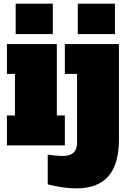

<svg xmlns="http://www.w3.org/2000/svg" viewBox="-20 -798 699 1054"><path d="M66 -611V-778H270V-611ZM18 0V-164H62V-392H18V-556H292V-164H336V0ZM407 -611V-778H611V-611ZM242 214V51Q289 58 326 58Q403 58 403 -14V-392H336V-556H633V-34Q633 103 575 169.5Q517 236 400 236Q359 236 315.5 229Q272 222 242 214Z"/></svg>

Font: Alfa Slab One
Style: Regular
Weight: 400
Designer: JM Sole
Foundry: JM Sole
Version: Version 2.000